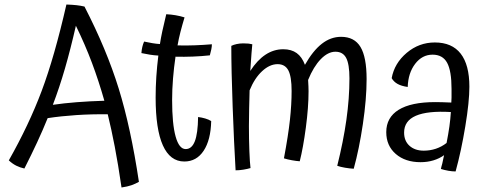

<svg xmlns="http://www.w3.org/2000/svg" viewBox="-20 -725 2155 850"><path d="M595 80Q579 89 562 95Q545 101 518 105Q503 2 488 -76Q473 -154 457 -219Q386 -220 318 -215.5Q250 -211 191 -202Q170 -150 144.5 -95Q119 -40 88 21Q69 17 52 8.5Q35 0 19 -15Q108 -172 164.5 -322.5Q221 -473 274 -705Q301 -704 319 -702Q337 -700 354 -696Q452 -506 505.5 -333Q559 -160 595 80ZM316 -611Q292 -506 267.5 -421.5Q243 -337 214 -261Q262 -268 319 -272.5Q376 -277 442 -279Q417 -367 387 -447Q357 -527 316 -611Z M857 -207Q873 -205 888.5 -200.5Q904 -196 915 -189Q913 -105 881.5 -57.5Q850 -10 796 -10Q733 -10 701 -81.5Q669 -153 669 -293Q669 -339 672 -385Q675 -431 681 -479Q662 -480 643.5 -483Q625 -486 606 -490Q607 -504 610 -517Q613 -530 618 -541Q637 -537 654 -534Q671 -531 688 -530Q692 -556 698.5 -586.5Q705 -617 716 -662Q737 -661 757.5 -657.5Q778 -654 797 -648Q787 -615 779 -584Q771 -553 766 -524Q806 -523 844 -524.5Q882 -526 918 -529Q918 -519 915.5 -506.5Q913 -494 909 -480Q872 -476 833.5 -474.5Q795 -473 757 -474Q750 -427 746 -378Q742 -329 742 -282Q742 -176 757.5 -120.5Q773 -65 802 -65Q829 -65 842.5 -99.5Q856 -134 857 -207Z M1082 -167Q1082 -109 1084 -56.5Q1086 -4 1089 19Q1076 23 1058 26Q1040 29 1023 29Q1016 -89 1010 -252Q1004 -415 1004 -522Q1014 -527 1028 -530Q1042 -533 1057 -533Q1072 -533 1080.5 -532Q1089 -531 1097 -529Q1096 -519 1093.5 -489.5Q1091 -460 1088 -411Q1119 -459 1155.5 -483Q1192 -507 1234 -507Q1270 -507 1293.5 -490Q1317 -473 1330 -438Q1365 -500 1404.5 -531Q1444 -562 1490 -562Q1549 -562 1576 -517Q1603 -472 1603 -375Q1603 -287 1586.5 -176Q1570 -65 1546 22Q1528 21 1507.5 17.5Q1487 14 1473 9Q1500 -99 1513.5 -194.5Q1527 -290 1527 -378Q1527 -441 1512.5 -468.5Q1498 -496 1465 -496Q1432 -496 1400 -463Q1368 -430 1344 -371Q1345 -354 1345.5 -342.5Q1346 -331 1346 -321Q1346 -250 1334 -160Q1322 -70 1307 -11Q1292 -12 1272.5 -15.5Q1253 -19 1237 -24Q1256 -125 1263.5 -194Q1271 -263 1271 -322Q1271 -386 1256.5 -413.5Q1242 -441 1209 -441Q1174 -441 1140.5 -410Q1107 -379 1085 -325Q1084 -285 1083 -243.5Q1082 -202 1082 -167Z M2058 -341Q2058 -275 2040 -166Q2022 -57 1997 34Q1982 34 1965 31Q1948 28 1932 23Q1933 19 1934 13.5Q1935 8 1938 -1Q1941 -17 1943 -24.5Q1945 -32 1946 -38Q1925 -23 1898.5 -15Q1872 -7 1842 -7Q1774 -7 1732 -43.5Q1690 -80 1690 -140Q1690 -205 1745 -239Q1800 -273 1907 -273Q1923 -273 1938 -272.5Q1953 -272 1978 -271Q1979 -281 1979 -293Q1979 -305 1979 -331Q1979 -411 1959.5 -447Q1940 -483 1895 -483Q1849 -483 1818 -442.5Q1787 -402 1785 -340Q1757 -344 1740 -353.5Q1723 -363 1714 -379Q1726 -445 1780.5 -491Q1835 -537 1905 -537Q1981 -537 2019.5 -487.5Q2058 -438 2058 -341ZM1769 -138Q1769 -101 1793 -79.5Q1817 -58 1856 -58Q1884 -58 1909.5 -66.5Q1935 -75 1957 -92Q1965 -133 1969.5 -165Q1974 -197 1976 -229Q1873 -235 1821 -212.5Q1769 -190 1769 -138Z"/></svg>

Font: Atma
Style: Regular
Weight: 400
Designer: Gregori Vincens, Jeremie Hornus, Riccardo Olocco, Yoann Minet.
Foundry: black foundry
Version: Version 1.102;PS 1.100;hotconv 1.0.86;makeotf.lib2.5.63406